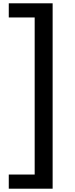

<svg xmlns="http://www.w3.org/2000/svg" viewBox="-20 -880 454 1160"><path d="M33 260H298V-860H33V-774.5H189.5V174.5H33Z"/></svg>

Font: Spartan SemiBold
Style: Regular
Weight: 600
Designer: Matt Bailey, Mirko Velimirovic
Foundry: Matt Bailey
Version: Version 1.003; ttfautohint (v1.8.3)